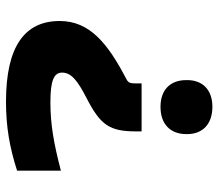

<svg xmlns="http://www.w3.org/2000/svg" viewBox="-64 -655 728 640"><g transform="rotate(-90 300.0 -335.0)"><path d="M173 -78V-75C173 -24 206 9 264 9C321 9 353 -24 353 -75V-78C353 -131 321 -164 264 -164C206 -164 173 -131 173 -78ZM51 -496C143 -520 206 -531 279 -531C352 -531 378 -519 378 -492C378 -461 350 -440 296 -412C202 -364 182 -334 182 -244V-227H342V-247C342 -264 344 -271 355 -277C474 -339 550 -399 550 -500C550 -617 465 -679 281 -679C197 -679 129 -667 51 -642Z"/></g></svg>

Font: LT Wave Mono Black
Style: Regular
Weight: 900
Designer: Daniel Lyons
Version: Version 2.5 (Glyphs App)